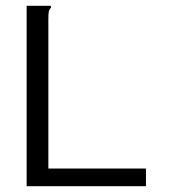

<svg xmlns="http://www.w3.org/2000/svg" viewBox="-20 -643 590 663"><path d="M72 -623H156V-616Q150 -610 148.5 -603Q147 -596 147 -579V-61H484V0H72Z"/></svg>

Font: Inconsolata SemiExpanded
Style: Regular
Weight: 400
Width: 6
Monospace: yes
Designer: Raph Levien, Cyreal, Brenton Simpson
Foundry: Raph Levien, Cyreal, Google
Version: Version 3.000; ttfautohint (v1.8.2.53-6de2)